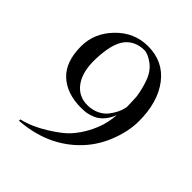

<svg xmlns="http://www.w3.org/2000/svg" viewBox="-207 -610 993 993"><g transform="rotate(45 290.0 -113.5)"><path d="M539 -178Q539 -101 504.5 -16Q470 69 405 131Q285 246 98 259Q99 256 99 249Q167 233 237 189.5Q307 146 336 113Q386 57 414 -17Q430 -57 436 -119Q422 -85 402.5 -63Q383 -41 360 -31Q337 -21 319 -18Q301 -15 278 -15Q174 -15 113.5 -71Q53 -127 53 -241Q53 -337 125.5 -411.5Q198 -486 298 -486Q410 -486 474.5 -401.5Q539 -317 539 -178ZM441 -177Q444 -184 442 -220Q440 -256 440 -260Q433 -308 417 -353Q399 -404 362 -431Q325 -458 298 -458Q231 -457 194 -409.5Q157 -362 153 -248Q150 -152 189 -99Q228 -46 296 -48Q330 -49 357.5 -62.5Q385 -76 401.5 -97.5Q418 -119 427.5 -138.5Q437 -158 441 -177Z"/></g></svg>

Font: GFS BodoniClassic
Style: Regular
Weight: 400
Designer: George D. Matthiopoulos
Foundry: George D. Matthiopoulos
Version: Macromedia Fontographer 4.1.5 140901